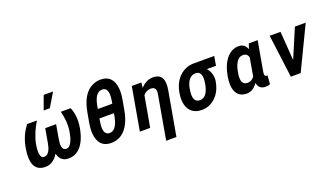

<svg xmlns="http://www.w3.org/2000/svg" viewBox="-84 -1398 3809 2219"><g transform="rotate(-20 1820.5 -288.0)"><path d="M105 -276C77 -115 101 10 246 10C318 10 371 -35 406 -94C421 -34 456 10 529 10C565 10 597 3 624 -12C704 -57 750 -152 772 -276C791 -381 777 -465 750 -528H629C648 -455 660 -374 645 -276C633 -207 606 -104 545 -104C487 -104 487 -172 499 -240L529 -412H395L365 -240C353 -172 329 -104 271 -104C258 -104 247 -108 240 -118C217 -150 221 -211 232 -276C252 -374 291 -455 335 -528H214C165 -463 124 -383 105 -276ZM510 -779 448 -610H524L625 -779Z M1326 -297 1347 -415C1356 -468 1359 -514 1355 -552C1345 -651 1297 -721 1184 -721C1152 -721 1122 -714 1093 -702C997 -661 940 -558 915 -415L894 -297C885 -244 882 -198 886 -160C896 -61 943 10 1056 10C1088 10 1119 4 1148 -8C1243 -49 1301 -155 1326 -297ZM1201 -303 1196 -278C1181 -192 1151 -104 1076 -104C1062 -104 1051 -107 1041 -114C1004 -139 1005 -204 1018 -278L1022 -303ZM1164 -606C1240 -606 1239 -522 1224 -435L1220 -412H1042L1046 -435C1061 -521 1089 -606 1164 -606Z M1697 -424C1746 -424 1764 -394 1754 -338L1659 203H1785L1881 -338C1903 -463 1873 -538 1763 -538C1700 -538 1649 -505 1613 -463L1620 -528H1502L1409 0H1536L1603 -378C1625 -405 1656 -424 1697 -424Z M2496 -414 2516 -528H2263C2227 -528 2194 -521 2164 -508C2080 -472 2014 -390 1993 -269L1992 -259C1985 -220 1984 -185 1988 -152C2000 -58 2057 10 2169 10C2204 10 2236 4 2265 -9C2346 -45 2410 -123 2430 -239L2432 -249C2435 -266 2435 -282 2434 -297C2430 -346 2410 -385 2384 -414ZM2243 -414C2312 -414 2322 -346 2308 -269L2307 -259C2293 -180 2260 -104 2189 -104C2114 -104 2104 -175 2119 -259L2120 -269C2134 -349 2171 -414 2243 -414Z M2818 -538C2787 -538 2760 -532 2734 -518C2655 -476 2605 -382 2583 -260L2581 -250C2574 -212 2572 -177 2574 -145C2580 -58 2623 10 2721 10C2783 10 2824 -26 2857 -71C2866 -22 2895 10 2953 10C2976 10 2991 8 3010 -2L3018 -108C3015 -106 3011 -106 3007 -106C2979 -106 2981 -138 2987 -171L3050 -528H2941L2920 -465C2903 -506 2875 -538 2818 -538ZM2896 -373 2861 -171C2860 -164 2859 -158 2858 -151C2838 -122 2811 -104 2772 -104C2702 -104 2694 -172 2708 -250L2710 -260C2724 -341 2757 -424 2830 -424C2870 -424 2887 -403 2896 -373Z M3357 -172 3331 -528H3198L3266 0H3387L3641 -528H3508Z"/></g></svg>

Font: Asimov
Style: NarIt
Weight: 500
Designer: Google
Version: Version 2.000980; 2014